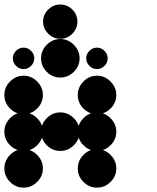

<svg xmlns="http://www.w3.org/2000/svg" viewBox="-24 -848 711 872"><path d="M416.7 -170.8Q451.7 -170.8 477.9 -144.6Q504.2 -118.3 504.2 -83.3Q504.2 -47.5 477.9 -21.7Q451.7 4.2 416.7 4.2Q380.8 4.2 355 -21.7Q329.2 -47.5 329.2 -83.3Q329.2 -118.3 355 -144.6Q380.8 -170.8 416.7 -170.8ZM83.3 -170.8Q118.3 -170.8 144.6 -144.6Q170.8 -118.3 170.8 -83.3Q170.8 -47.5 144.6 -21.7Q118.3 4.2 83.3 4.2Q47.5 4.2 21.7 -21.7Q-4.2 -47.5 -4.2 -83.3Q-4.2 -118.3 21.7 -144.6Q47.5 -170.8 83.3 -170.8ZM416.7 -337.5Q451.7 -337.5 477.9 -311.2Q504.2 -285 504.2 -250Q504.2 -214.2 477.9 -188.3Q451.7 -162.5 416.7 -162.5Q380.8 -162.5 355 -188.3Q329.2 -214.2 329.2 -250Q329.2 -285 355 -311.2Q380.8 -337.5 416.7 -337.5ZM250 -337.5Q285 -337.5 311.2 -311.2Q337.5 -285 337.5 -250Q337.5 -214.2 311.2 -188.3Q285 -162.5 250 -162.5Q214.2 -162.5 188.3 -188.3Q162.5 -214.2 162.5 -250Q162.5 -285 188.3 -311.2Q214.2 -337.5 250 -337.5ZM83.3 -337.5Q118.3 -337.5 144.6 -311.2Q170.8 -285 170.8 -250Q170.8 -214.2 144.6 -188.3Q118.3 -162.5 83.3 -162.5Q47.5 -162.5 21.7 -188.3Q-4.2 -214.2 -4.2 -250Q-4.2 -285 21.7 -311.2Q47.5 -337.5 83.3 -337.5ZM416.7 -504.2Q451.7 -504.2 477.9 -477.9Q504.2 -451.7 504.2 -416.7Q504.2 -380.8 477.9 -355Q451.7 -329.2 416.7 -329.2Q380.8 -329.2 355 -355Q329.2 -380.8 329.2 -416.7Q329.2 -451.7 355 -477.9Q380.8 -504.2 416.7 -504.2ZM83.3 -504.2Q118.3 -504.2 144.6 -477.9Q170.8 -451.7 170.8 -416.7Q170.8 -380.8 144.6 -355Q118.3 -329.2 83.3 -329.2Q47.5 -329.2 21.7 -355Q-4.2 -380.8 -4.2 -416.7Q-4.2 -451.7 21.7 -477.9Q47.5 -504.2 83.3 -504.2ZM416.7 -631.7Q435.8 -631.7 450.4 -617.1Q465 -602.5 465 -583.3Q465 -563.3 450.4 -548.8Q435.8 -534.2 416.7 -534.2Q396.7 -534.2 382.1 -548.8Q367.5 -563.3 367.5 -583.3Q367.5 -602.5 382.1 -617.1Q396.7 -631.7 416.7 -631.7ZM250 -670.8Q285 -670.8 311.2 -644.6Q337.5 -618.3 337.5 -583.3Q337.5 -547.5 311.2 -521.7Q285 -495.8 250 -495.8Q214.2 -495.8 188.3 -521.7Q162.5 -547.5 162.5 -583.3Q162.5 -618.3 188.3 -644.6Q214.2 -670.8 250 -670.8ZM83.3 -631.7Q102.5 -631.7 117.1 -617.1Q131.7 -602.5 131.7 -583.3Q131.7 -563.3 117.1 -548.8Q102.5 -534.2 83.3 -534.2Q63.3 -534.2 48.8 -548.8Q34.2 -563.3 34.2 -583.3Q34.2 -602.5 48.8 -617.1Q63.3 -631.7 83.3 -631.7ZM195 -804.6Q218.3 -827.5 250 -827.5Q281.7 -827.5 304.6 -804.6Q327.5 -781.7 327.5 -750Q327.5 -718.3 304.6 -695Q281.7 -671.7 250 -671.7Q218.3 -671.7 195 -695Q171.7 -718.3 171.7 -750Q171.7 -781.7 195 -804.6Z"/></svg>

Font: 0xA000-Dots-Mono
Style: Dots-Mono
Weight: 400
Version: Version 0.1